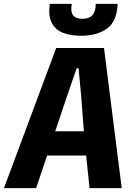

<svg xmlns="http://www.w3.org/2000/svg" viewBox="-56 -976 676 996"><path d="M-35.5 0 235.5 -727H483.5L575.5 0H408.5L384 -235L464.5 -169H141L161 -295H445.5L383.5 -237L365.5 -473.5L351.5 -622H341.5L290.5 -473.5L131.5 0ZM364 -790.5Q309 -790.5 269.8 -806.2Q230.5 -822 212.2 -858.2Q194 -894.5 202 -956H316.5Q309 -916 322.8 -897.2Q336.5 -878.5 371.5 -878.5Q406 -878.5 423.5 -897.2Q441 -916 440.5 -956H554.5Q550 -863.5 498.2 -827Q446.5 -790.5 364 -790.5Z"/></svg>

Font: Spline Sans Mono
Style: Bold Italic
Weight: 700
Italic angle: -4°
Monospace: yes
Version: Version 1.004